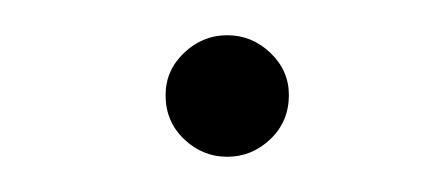

<svg xmlns="http://www.w3.org/2000/svg" viewBox="-20 -345 252 109"><path d="M74 -291Q74 -305 84.5 -315Q95 -325 109 -325Q123 -325 133.5 -315Q144 -305 144 -291Q144 -276 133.5 -266Q123 -256 109 -256Q95 -256 84.5 -266Q74 -276 74 -291Z"/></svg>

Font: Poiret One
Style: Regular
Weight: 400
Designer: Denis Masharov (denis.masharov@gmail.com), Cyreal (Charset Expansion)
Foundry: Denis Masharov
Version: Version 1.101